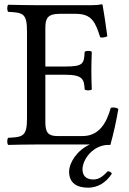

<svg xmlns="http://www.w3.org/2000/svg" viewBox="-20 -669 597 889"><path d="M498 135C494 128 488 124 479 124C457 146 441 162 412 162C375 162 362 141 362 115C362 69 411 2 482 2C488 2 491 2 491 2C505 -48 520 -114 528 -165C518 -171 506 -173 493 -170C473 -98 438 -39 362 -39H246C204 -39 190 -55 190 -102V-323H281C366 -323 369 -300 372 -255C378 -249 399 -249 405 -255C404 -281 403 -309 403 -343C403 -371 404 -405 405 -429C399 -435 378 -435 372 -429C369 -374 366 -361 281 -361H190V-541C190 -585 202 -605 256 -605H331C406 -605 422 -565 444 -496C456 -494 467 -496 477 -501C472 -542 457 -638 455 -646C455 -648 454 -649 451 -649C434 -646 426 -645 402 -645H147C117 -645 58 -646 18 -647C12 -641 12 -620 18 -614C88 -611 105 -606 105 -523V-122C105 -39 88 -34 18 -31C12 -25 12 -4 18 2C55 1 115 0 148 0H363C373 0 384 0 396 0C336 27 300 85 300 126C300 180 338 200 388 200C429 200 469 180 498 135Z"/></svg>

Font: Libertinus Serif
Style: Regular
Weight: 400
Designer: Philipp H. Poll, Khaled Hosny
Foundry: Caleb Maclennan
Version: Version 7.050;RELEASE